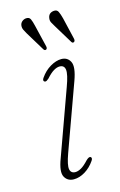

<svg xmlns="http://www.w3.org/2000/svg" viewBox="-103 -677 454 729"><g transform="rotate(-15 124.0 -312.0)"><path d="M107 -18Q117 -18 129.8 -25Q142.5 -32 160 -51Q171 -61.5 177 -58.5Q184 -54 177 -43.5Q161 -20 138.8 -6.5Q116.5 7 94.5 7Q70 7 58.8 -13.2Q47.5 -33.5 66 -82.5L158.5 -338.5Q175.5 -384.5 173 -402.8Q170.5 -421 152 -421Q141.5 -421 128.8 -413.5Q116 -406 99.5 -387.5Q95 -383.5 90.8 -381Q86.5 -378.5 82.5 -380.5Q75 -385 82.5 -395.5Q99 -419.5 122 -433Q145 -446.5 165.5 -446.5Q190 -446.5 200.5 -425.5Q211 -404.5 192.5 -353.5L98.5 -94Q83 -51 86.2 -34.5Q89.5 -18 107 -18ZM102.5 -594 123 -508.5Q125 -500 120.5 -496.5Q114.5 -493 110 -499.5L64.5 -574.5Q59.5 -583 55.5 -591.2Q51.5 -599.5 52.5 -608.5Q53.5 -617.5 60.2 -623.5Q67 -629.5 75.5 -630.5Q89 -632 93.8 -621.8Q98.5 -611.5 102.5 -594ZM212.5 -594 232.5 -509Q234.5 -500 229.5 -496.5Q223.5 -493 219.5 -499.5L174 -574.5Q168.5 -583 164.5 -591Q160.5 -599 162 -608Q164.5 -628 185 -630.5Q198 -632 203 -621.8Q208 -611.5 212.5 -594Z"/></g></svg>

Font: Fraunces 72pt S050 Thin
Style: Italic
Weight: 100
Italic angle: -16°
Version: Version 1.000; ttfautohint (v1.8.3)